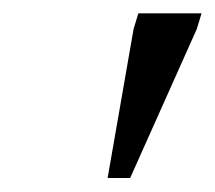

<svg xmlns="http://www.w3.org/2000/svg" viewBox="-20 -698 315 281"><path d="M137.5 -437.5 175.5 -655.5 182.5 -678.5H275L268 -655.5L170.5 -437.5Z"/></svg>

Font: Newsreader 28pt
Style: Italic
Weight: 400
Italic angle: -17°
Version: Version 1.003